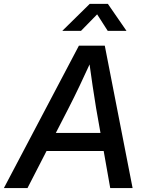

<svg xmlns="http://www.w3.org/2000/svg" viewBox="-51 -961 752 981"><path d="M-31.2 0 352.1 -727.5H484.4L626.5 0H512.2L439.9 -409.2Q431.6 -459.5 422.1 -523.2Q412.6 -586.9 399.9 -679.2H428.7Q386.7 -587.4 356.4 -523.9Q326.2 -460.4 299.8 -409.2L89.4 0ZM145 -189.5 160.6 -281.7H527.8L512.7 -189.5ZM362.8 -803.2H268.1V-804.2L407.7 -941.4H500L594.7 -804.2V-803.2H499.5L445.3 -887.7Z"/></svg>

Font: Inter 28pt Medium
Style: Italic
Weight: 500
Italic angle: -9.3988°
Designer: Rasmus Andersson
Foundry: rsms
Version: Version 4.001;git-66647c0bb